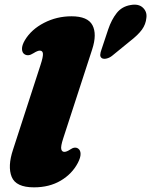

<svg xmlns="http://www.w3.org/2000/svg" viewBox="-20 -790 650 825"><path d="M376 -577.5 251.5 -195Q240.5 -161 243.2 -149.2Q246 -137.5 256.5 -137.5Q266.5 -137.5 281.5 -147.5Q301.5 -161.5 316 -151.5Q326 -144.5 326.2 -128.8Q326.5 -113 314.5 -90Q289.5 -42.5 240.8 -13.8Q192 15 126 15Q48.5 15 30.2 -30Q12 -75 36 -147L154 -510.5Q165.5 -545.5 164.5 -559Q163.5 -572.5 151 -572.5Q141.5 -572.5 124 -561.5Q111.5 -553.5 102.5 -552.8Q93.5 -552 86 -556.5Q75 -563 74.5 -579.2Q74 -595.5 87 -617.5Q114.5 -663.5 169.2 -691.8Q224 -720 287 -720Q357 -720 377.2 -681.8Q397.5 -643.5 376 -577.5ZM445 -664Q459 -705.5 481.5 -734Q504 -762.5 542 -768.5Q575.5 -774.5 594 -757Q612.5 -739.5 609 -713.5Q606.5 -685.5 589.8 -662.5Q573 -639.5 538 -612.5L462 -550.5Q451.5 -542 439.2 -538.8Q427 -535.5 418.5 -539.5Q410 -545 410.8 -555Q411.5 -565 416 -577Z"/></svg>

Font: Fraunces 9pt S050 Black
Style: Italic
Weight: 900
Italic angle: -16°
Version: Version 1.000; ttfautohint (v1.8.3)